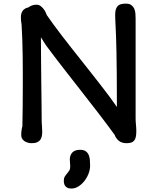

<svg xmlns="http://www.w3.org/2000/svg" viewBox="-20 -789 882 1077"><path d="M97.2 0ZM99.1 -31.2Q99.1 -51.8 102.1 -65.9Q105 -80.1 105.5 -79.1Q106.4 -132.3 107.2 -187Q107.9 -241.7 107.9 -302.7Q107.9 -341.3 107.9 -386.5Q107.9 -431.6 107.2 -477.8Q106.4 -523.9 105 -568.6Q103.5 -613.3 101.1 -651.4Q99.1 -662.6 98.1 -671.6Q97.2 -680.7 97.2 -690.9Q97.2 -714.8 107.4 -728.8Q117.7 -742.7 140.6 -748Q150.4 -756.3 162.4 -759.5Q174.3 -762.7 185.5 -762.7Q197.3 -762.7 206.8 -755.9Q216.3 -749 223.6 -739.7Q231 -730.5 235.8 -720.5Q240.7 -710.4 242.7 -704.1Q257.8 -681.6 279.1 -652.8Q300.3 -624 325.4 -591.1Q350.6 -558.1 378.9 -522.2Q407.2 -486.3 436.3 -449.7Q465.3 -413.1 494.1 -376.7Q522.9 -340.3 548.8 -306.6Q574.7 -272.9 597.2 -242.9Q619.6 -212.9 635.7 -189Q635.7 -293.5 635 -368.9Q634.3 -444.3 633.3 -497.3Q632.3 -550.3 630.9 -584.5Q629.4 -618.7 628.4 -641.1Q627.4 -663.6 626.7 -678Q626 -692.4 626 -705.6Q626 -725.1 630.1 -737.5Q634.3 -750 641.8 -756.8Q649.4 -763.7 660.6 -766.1Q671.9 -768.6 686.5 -768.6Q705.6 -768.6 716.3 -760.7Q727.1 -752.9 732.7 -741Q738.3 -729 739.5 -714.1Q740.7 -699.2 740.7 -685.1V-125Q740.7 -107.4 742.7 -89.6Q744.6 -71.8 744.6 -51.8Q744.6 -32.7 741.7 -20.3Q738.8 -7.8 732.2 0Q725.6 7.8 715.1 11Q704.6 14.2 689.9 14.2Q662.6 14.2 646.2 0.5Q629.9 -13.2 623 -32.7Q576.7 -96.2 529.1 -158Q481.4 -219.7 433.1 -281.5Q384.8 -343.3 335.9 -406Q287.1 -468.8 238.8 -533.7L209.5 -579.6Q210 -504.9 210.4 -446.5Q210.9 -388.2 211.4 -342.5Q211.9 -296.9 212.4 -262Q212.9 -227.1 213.1 -199.5Q213.4 -171.9 213.6 -149.2Q213.9 -126.5 213.9 -105Q214.4 -92.3 215.6 -77.9Q216.8 -63.5 216.8 -49.8Q216.8 -37.1 214.6 -25.4Q212.4 -13.7 206.1 -4.9Q199.7 3.9 188.2 9Q176.8 14.2 158.2 14.2Q133.3 14.2 116.2 2Q99.1 -10.3 99.1 -31.2ZM371.6 105.5Q371.6 82 385.5 66.7Q399.4 51.3 429.2 51.3Q449.2 51.3 460.4 59.1Q471.7 66.9 477.3 79.6Q482.9 92.3 484.1 108.2Q485.4 124 485.4 140.6Q485.4 162.6 476.6 185.3Q467.8 208 453.1 226.6Q438.5 245.1 419.7 256.8Q400.9 268.6 381.3 268.6Q337.9 268.6 337.9 225.1Q337.9 210.4 343.5 201.4Q349.1 192.4 356 184.6Q362.8 176.8 368.4 168Q374 159.2 374 145Q374 135.7 372.8 126.2Q371.6 116.7 371.6 105.5Z"/></svg>

Font: Autour One
Style: Regular
Weight: 400
Version: Version 1.007; ttfautohint (v0.92) -l 24 -r 24 -G 200 -x 7 -